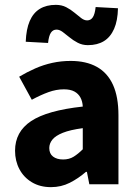

<svg xmlns="http://www.w3.org/2000/svg" viewBox="-20 -759 567 791"><path d="M190 12Q145 12 111.5 -8Q78 -28 60 -62Q42 -96 42 -138Q42 -216 108 -260Q174 -304 321 -320Q320 -341 311.5 -357Q303 -373 286.5 -382Q270 -391 243 -391Q212 -391 180 -379.5Q148 -368 111 -348L59 -443Q91 -462 125 -477Q159 -492 195.5 -500Q232 -508 271 -508Q335 -508 379 -483.5Q423 -459 445.5 -409.5Q468 -360 468 -284V0H348L338 -51H334Q303 -24 267.5 -6Q232 12 190 12ZM240 -102Q265 -102 283.5 -113.5Q302 -125 321 -144V-231Q269 -224 239 -212Q209 -200 196 -184Q183 -168 183 -149Q183 -126 198.5 -114Q214 -102 240 -102ZM342 -573Q319 -573 300 -583Q281 -593 266 -605.5Q251 -618 238 -627.5Q225 -637 213 -637Q198 -637 189.5 -624Q181 -611 178 -582L86 -587Q88 -639 102.5 -672.5Q117 -706 144 -722.5Q171 -739 210 -739Q234 -739 252.5 -729.5Q271 -720 286.5 -707Q302 -694 314.5 -684.5Q327 -675 339 -675Q354 -675 362.5 -688Q371 -701 374 -730L466 -725Q465 -674 450 -640Q435 -606 408 -589.5Q381 -573 342 -573Z"/></svg>

Font: Mada
Style: Bold
Weight: 700
Designer: Khaled Hosny
Version: Version 1.5